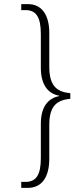

<svg xmlns="http://www.w3.org/2000/svg" viewBox="-20 -780 386 931"><path d="M83 131H115C184 131 219 77 219 -10V-175C219 -274 263 -295 321 -301V-328C263 -334 219 -356 219 -455V-620C219 -707 183 -760 116 -760H83V-731H104C157 -731 178 -694 178 -615V-452C178 -371 211 -326 267 -316V-314C211 -303 178 -260 178 -179V-13C178 65 157 102 104 102H83Z"/></svg>

Font: Noto Serif Devanagari Condensed ExtraLight
Style: Regular
Weight: 200
Width: 3
Designer: Universal Thirst, Indian Type Foundry and the Monotype Design Team
Foundry: Monotype Imaging Inc.
Version: Version 2.004